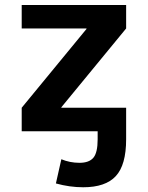

<svg xmlns="http://www.w3.org/2000/svg" viewBox="-20 -540 607 790"><path d="M69.3 0V-96.7L335.9 -420.9V-422.9H69.3V-519.5H499V-422.9L232.4 -98.6V-96.7H499V33.2Q499 138.7 456.5 184.6Q414.1 230.5 322.3 230.5Q266.6 230.5 210 214.8L232.4 115.2Q267.6 129.9 307.1 129.9Q346.7 129.9 364.3 108.9Q381.8 87.9 381.8 33.2V0Z"/></svg>

Font: GenEi M Gothic v2 Bold
Style: Regular
Weight: 700
Version: Version 2.0